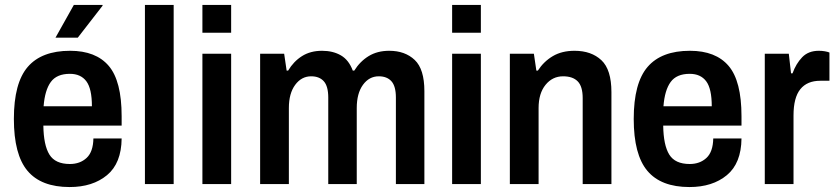

<svg xmlns="http://www.w3.org/2000/svg" viewBox="-20 -743 3374 775"><path d="M204 -591 278 -723H394V-720L294 -591ZM261 12Q146 12 91 -53.5Q36 -119 36 -263Q36 -408 92 -473Q148 -538 263 -538Q367 -538 419 -477Q471 -416 471 -274V-236H155Q156 -157 179.5 -119Q203 -81 262 -81Q303 -81 329.5 -105.5Q356 -130 357 -184H471Q470 -84 412 -36Q354 12 261 12ZM156 -314H351Q351 -385 328.5 -415Q306 -445 262 -445Q209 -445 185 -412Q161 -379 156 -314Z M565 0V-723H681V0Z M797 -611V-723H913V-611ZM797 0V-526H913V0Z M1030 0V-526H1127L1137 -458H1143Q1165 -495 1199 -516.5Q1233 -538 1280 -538Q1324 -538 1356 -519.5Q1388 -501 1404 -458H1410Q1433 -495 1468 -516.5Q1503 -538 1551 -538Q1615 -538 1654 -501Q1693 -464 1693 -375V0H1578V-349Q1578 -395 1560 -415Q1542 -435 1509 -435Q1470 -435 1445 -400.5Q1420 -366 1420 -307V0H1305V-349Q1305 -395 1287 -415Q1269 -435 1236 -435Q1197 -435 1171.5 -400.5Q1146 -366 1146 -307V0Z M1805 -611V-723H1921V-611ZM1805 0V-526H1921V0Z M2038 0V-526H2135L2145 -458H2151Q2175 -495 2211.5 -516.5Q2248 -538 2299 -538Q2367 -538 2407.5 -500Q2448 -462 2448 -371V0H2332V-347Q2332 -394 2312 -414.5Q2292 -435 2253 -435Q2210 -435 2182 -400.5Q2154 -366 2154 -307V0Z M2763 12Q2648 12 2593 -53.5Q2538 -119 2538 -263Q2538 -408 2594 -473Q2650 -538 2765 -538Q2869 -538 2921 -477Q2973 -416 2973 -274V-236H2657Q2658 -157 2681.5 -119Q2705 -81 2764 -81Q2805 -81 2831.5 -105.5Q2858 -130 2859 -184H2973Q2972 -84 2914 -36Q2856 12 2763 12ZM2658 -314H2853Q2853 -385 2830.5 -415Q2808 -445 2764 -445Q2711 -445 2687 -412Q2663 -379 2658 -314Z M3067 0V-526H3164L3173 -447H3179Q3193 -486 3218 -512Q3243 -538 3285 -538Q3298 -538 3309.5 -536Q3321 -534 3328 -531V-417H3291Q3238 -417 3210.5 -383Q3183 -349 3183 -277V0Z"/></svg>

Font: Archivo SemiCondensed SemiBold
Style: Regular
Weight: 600
Width: 4
Designer: Hector Gatti
Foundry: Omnibus-Type
Version: Version 2.001; ttfautohint (v1.8.3)